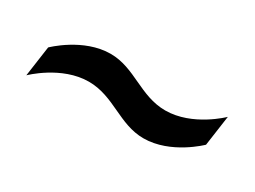

<svg xmlns="http://www.w3.org/2000/svg" viewBox="-28 -589 771 581"><g transform="rotate(30 357.0 -298.0)"><path d="M637 -290 652 -396C652 -396 573 -318 478 -318C390 -318 335 -384 250 -384C155 -384 76 -306 76 -306L61 -200C61 -200 140 -278 235 -278C323 -278 378 -212 463 -212C558 -212 637 -290 637 -290Z"/></g></svg>

Font: Chivo
Style: Bold Italic
Weight: 700
Italic angle: -8°
Designer: Hector Gatti
Foundry: Omnibus-Type
Version: Version 1.003;PS 001.003;hotconv 1.0.70;makeotf.lib2.5.58329